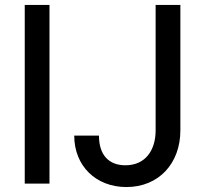

<svg xmlns="http://www.w3.org/2000/svg" viewBox="-20 -742 809 776"><path d="M80 0H180V-722H80ZM280 -194C280 -72 367 14 491 14C621 14 709 -81 709 -215V-722H609V-215C609 -135 568 -74 487 -74C421 -74 380 -114 380 -194Z"/></svg>

Font: Perun
Style: Regular
Weight: 400
Foundry: Copyright (c) Stefan Peev, Context Ltd, 2016
Version: Version 1.089